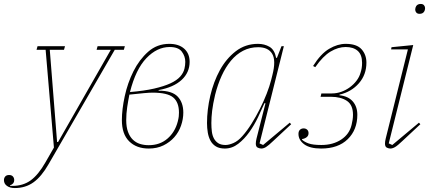

<svg xmlns="http://www.w3.org/2000/svg" viewBox="-136 -740 2177 972"><path d="M-61 212Q-86 212 -101 201Q-116 190 -116 172Q-116 161 -109.5 153.5Q-103 146 -90 146Q-77 146 -70.5 153.5Q-64 161 -64 172Q-64 191 -85 198V201H-73Q-19 201 19.5 173Q58 145 94 82L137 7L95 -488H49L54 -506H193L188 -488H116L153 -21H158L425 -488H353L358 -506H496L491 -488H445L110 91Q74 154 33.5 183Q-7 212 -61 212Z M617 12Q555 12 518 -24.5Q481 -61 481 -132Q481 -186 495.5 -253Q510 -320 539.5 -379Q569 -438 614 -478Q659 -518 721 -518Q769 -518 796.5 -493.5Q824 -469 824 -427Q824 -373 783.5 -335.5Q743 -298 667 -284V-281Q735 -281 763.5 -251Q792 -221 792 -170Q792 -137 780.5 -104Q769 -71 746.5 -45.5Q724 -20 691.5 -4Q659 12 617 12ZM617 -5Q673 -5 711.5 -38Q750 -71 764 -125Q768 -141 769 -150.5Q770 -160 770 -170Q770 -222 741 -246.5Q712 -271 636 -271Q621 -271 593 -268.5Q565 -266 519 -261Q513 -231 508 -198Q503 -165 503 -132Q503 -97 512 -72.5Q521 -48 536.5 -33Q552 -18 572.5 -11.5Q593 -5 617 -5ZM723 -502Q659 -502 605 -445.5Q551 -389 522 -274Q594 -280 644 -291.5Q694 -303 726.5 -318Q759 -333 776 -352Q793 -371 798 -393Q802 -410 802 -427Q802 -455 784.5 -478.5Q767 -502 723 -502Z M1002 12Q975 12 957.5 1.5Q940 -9 930 -27Q920 -45 916 -68.5Q912 -92 912 -117Q912 -184 928.5 -255Q945 -326 977 -384.5Q1009 -443 1057.5 -480.5Q1106 -518 1170 -518Q1203 -518 1228.5 -503Q1254 -488 1262 -447H1266L1289 -506H1301L1178 -14L1196 -6L1331 -119L1338 -111L1249 -28Q1223 -3 1210.5 4.5Q1198 12 1187 12Q1179 12 1169 7.5Q1159 3 1159 -13Q1159 -24 1163 -40L1208 -217L1203 -218Q1189 -186 1170 -146Q1151 -106 1126 -71Q1101 -36 1070 -12Q1039 12 1002 12ZM1006 -6Q1023 -6 1046 -16Q1069 -26 1091 -51Q1115 -78 1137.5 -114Q1160 -150 1179.5 -188.5Q1199 -227 1214 -265.5Q1229 -304 1237 -336L1243 -360Q1262 -434 1242 -467.5Q1222 -501 1171 -501Q1129 -501 1094.5 -483Q1060 -465 1033 -432.5Q1006 -400 986 -356Q966 -312 953 -260Q942 -213 938 -179.5Q934 -146 934 -117Q934 -94 936.5 -74Q939 -54 947 -39Q955 -24 969 -15Q983 -6 1006 -6Z M1490 12Q1433 12 1404 -9.5Q1375 -31 1375 -62Q1375 -76 1382.5 -83Q1390 -90 1401 -90Q1412 -90 1419 -83.5Q1426 -77 1426 -66Q1426 -53 1416.5 -45.5Q1407 -38 1393 -36V-33Q1404 -22 1426 -14Q1448 -6 1491 -6Q1550 -6 1591.5 -33.5Q1633 -61 1644 -108Q1647 -121 1649 -133.5Q1651 -146 1651 -159Q1651 -209 1620 -229.5Q1589 -250 1539 -250H1487L1491 -267H1544Q1569 -267 1592.5 -275.5Q1616 -284 1635.5 -298.5Q1655 -313 1669 -331.5Q1683 -350 1689 -371Q1693 -383 1695 -395Q1697 -407 1697 -422Q1697 -463 1675 -482.5Q1653 -502 1614 -502Q1576 -502 1537.5 -479Q1499 -456 1460 -400L1449 -406Q1488 -468 1530.5 -493Q1573 -518 1614 -518Q1670 -518 1694.5 -490.5Q1719 -463 1719 -423Q1719 -362 1681 -318.5Q1643 -275 1583 -261L1582 -258Q1627 -253 1650 -226.5Q1673 -200 1673 -159Q1673 -83 1624.5 -35.5Q1576 12 1490 12Z M1840 12Q1832 12 1822.5 7.5Q1813 3 1813 -13Q1813 -24 1817 -40L1929 -490H1844L1846 -501L1956 -512L1832 -14L1850 -6L1985 -119L1992 -111L1903 -28Q1877 -3 1864 4.5Q1851 12 1840 12ZM1988 -670Q1977 -670 1971.5 -676.5Q1966 -683 1966 -691Q1966 -701 1971 -709Q1978 -720 1994 -720Q2005 -720 2010.5 -713.5Q2016 -707 2016 -699Q2016 -695 2015 -690.5Q2014 -686 2011 -681Q2004 -670 1988 -670Z"/></svg>

Font: IBM Plex Serif Thin
Style: Italic
Weight: 100
Italic angle: -14°
Designer: Mike Abbink, Paul van der Laan, Pieter van Rosmalen
Foundry: Bold Monday
Version: Version 3.001